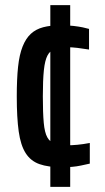

<svg xmlns="http://www.w3.org/2000/svg" viewBox="-20 -716 407 744"><path d="M219 -68Q167 -68 133 -80Q99 -92 79.5 -122.5Q60 -153 52.5 -206.5Q45 -260 45 -342Q45 -410 50 -457Q55 -504 67.5 -535.5Q80 -567 99.5 -585Q119 -603 147.5 -610.5Q176 -618 214 -618Q244 -618 265 -615.5Q286 -613 300.5 -610Q315 -607 325 -604V-524Q301 -528 279.5 -530.5Q258 -533 240 -533Q211 -533 192.5 -526.5Q174 -520 164 -501Q154 -482 150 -444Q146 -406 146 -343Q146 -279 149.5 -240.5Q153 -202 163.5 -183.5Q174 -165 192.5 -159Q211 -153 241 -153Q258 -153 280 -155Q302 -157 328 -162V-82Q310 -78 293.5 -74.5Q277 -71 259.5 -69.5Q242 -68 219 -68ZM175 8V-696H252V8Z"/></svg>

Font: Saira Condensed SemiBold
Style: Regular
Weight: 600
Width: 3
Designer: Hector Gatti with collaboration of the Omnibus-Type team
Foundry: Omnibus-Type
Version: Version 1.100